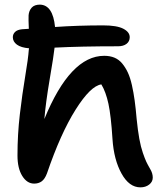

<svg xmlns="http://www.w3.org/2000/svg" viewBox="-20 -764 685 826"><path d="M127 25.9Q96.2 25.9 75.7 -7.1Q55.2 -40 55.2 -95.2Q55.2 -185.1 65.4 -272.5Q75.7 -359.9 88.4 -435.3Q101.1 -510.7 104 -550.8L105 -556.2Q70.3 -559.1 52.7 -572Q35.2 -585 35.2 -604Q35.2 -617.2 44.9 -626.7Q54.7 -636.2 75.2 -638.2Q94.7 -640.1 104 -640.1Q102.1 -681.2 103 -698.2Q104.5 -717.8 116.2 -731Q127.9 -744.1 151.9 -744.1Q207.5 -742.7 216.8 -647.9Q315.9 -654.8 423.8 -654.8Q482.9 -654.8 510.5 -640.4Q538.1 -626 538.1 -604Q538.1 -585.9 524.4 -575.4Q510.7 -564.9 487.8 -564.9Q329.1 -564.9 214.8 -559.1Q211.4 -526.4 193.8 -423.1Q176.3 -319.8 170.9 -252Q282.2 -523.9 428.2 -523.9Q453.1 -523.9 472.4 -515.9Q491.7 -507.8 505.6 -491Q519.5 -474.1 529.8 -452.4Q540 -430.7 547.4 -398.2Q554.7 -365.7 559.3 -331.8Q564 -297.9 567.9 -252Q572.8 -203.1 579.3 -167.2Q585.9 -131.3 594.5 -106.7Q603 -82 609.1 -68.8Q615.2 -55.7 626 -37.1Q637.2 -18.6 637.2 0Q637.2 18.1 621.8 30Q606.4 42 584 42Q535.6 42 502.7 -17.6Q469.7 -77.1 463.9 -166Q457.5 -266.6 446.5 -317.6Q435.5 -368.7 416 -400.9Q369.6 -394.5 305.2 -292.2Q240.7 -189.9 182.1 -18.1Q172.9 6.3 159.4 16.1Q146 25.9 127 25.9Z"/></svg>

Font: Shantell Sans Irregular Bouncy
Style: Regular
Weight: 500
Designer: Stephen Nixon, Anya Danilova, Shantell Martin
Foundry: Arrow Type
Version: Version 1.006;[9816181b4]